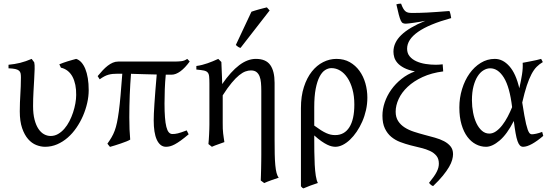

<svg xmlns="http://www.w3.org/2000/svg" viewBox="-20 -793 3035 1057"><path d="M468.3 -296.4Q468.3 -262.2 460 -225.8Q451.7 -189.5 436.8 -155Q421.9 -120.6 400.6 -89.6Q379.4 -58.6 352.8 -35.4Q326.2 -12.2 294.7 1.5Q263.2 15.1 228 15.1Q204.6 15.1 179.7 5.4Q154.8 -4.4 134.8 -27.3Q114.7 -50.3 101.8 -87.6Q88.9 -125 88.9 -180.2Q88.9 -206.1 89.8 -228.3Q90.8 -250.5 92 -272.5Q93.3 -294.4 94.2 -317.4Q95.2 -340.3 95.2 -367.2Q95.2 -380.4 93.3 -389.4Q91.3 -398.4 84.2 -404.3Q77.1 -410.2 63.7 -413.1Q50.3 -416 26.9 -417V-436.5Q60.5 -439.5 90.8 -447Q121.1 -454.6 154.3 -468.8L168.5 -449.7Q171.4 -437 170.7 -413.1Q169.9 -389.2 168.2 -357.2Q166.5 -325.2 164.3 -287.1Q162.1 -249 162.1 -209Q162.1 -165.5 170.2 -134.5Q178.2 -103.5 191.7 -83.5Q205.1 -63.5 222.4 -54Q239.7 -44.4 258.8 -44.4Q280.8 -44.4 299.8 -55.4Q318.8 -66.4 334.5 -84.5Q350.1 -102.5 362.1 -125.7Q374 -148.9 382.3 -174.1Q390.6 -199.2 395 -224.1Q399.4 -249 399.4 -270Q399.9 -299.8 394.8 -325.2Q389.6 -350.6 379.4 -370.1Q369.1 -389.6 353 -402.6Q336.9 -415.5 315.4 -420.4L306.6 -439Q315.9 -442.9 327.9 -447.3Q339.8 -451.7 352.8 -455.6Q365.7 -459.5 377.9 -462.9Q390.1 -466.3 399.4 -468.8Q415 -463.9 427.7 -450Q440.4 -436 449.5 -414.1Q458.5 -392.1 463.4 -362.5Q468.3 -333 468.3 -296.4Z M1018.6 -53.7Q993.7 -32.7 975.1 -19.3Q956.5 -5.9 942.1 1.7Q927.7 9.3 916.3 12.2Q904.8 15.1 894 15.1Q877 15.1 864.3 4.9Q851.6 -5.4 843 -24.2Q834.5 -43 830.3 -69.8Q826.2 -96.7 826.2 -130.4Q826.2 -146 827.1 -168.2Q828.1 -190.4 830.1 -221.2Q832 -252 835.2 -291.7Q838.4 -331.5 842.8 -382.8Q808.1 -383.3 774.7 -384.5Q741.2 -385.7 701.2 -386.7Q696.8 -331.1 694.3 -270Q691.9 -209 691.9 -146.5Q691.9 -111.3 693.1 -81.3Q694.3 -51.3 696.8 -24.4Q689.9 -20 676 -14.4Q662.1 -8.8 645.5 -3.2Q628.9 2.4 612.5 7.6Q596.2 12.7 585.4 15.6Q584 13.7 580.3 9.3Q576.7 4.9 574.2 1.7Q571.8 -1.5 571.3 -2Q584.5 -20.5 594.2 -37.1Q604 -53.7 611.3 -73.2Q618.7 -92.8 624 -118.4Q629.4 -144 634.3 -180.4Q639.2 -216.8 643.6 -267.3Q647.9 -317.9 653.3 -387.2H628.4Q612.8 -387.2 600.6 -386Q588.4 -384.8 576.9 -381.6Q565.4 -378.4 554 -372.3Q542.5 -366.2 528.8 -356.4L517.6 -374Q531.7 -391.1 545.4 -405.8Q559.1 -420.4 573 -431.2Q586.9 -441.9 601.1 -448Q615.2 -454.1 630.9 -454.1H939.9Q960.4 -454.1 978 -456.1Q995.6 -458 1010.7 -468.8L1024.4 -454.6Q999 -419.4 973.4 -400.6Q947.8 -381.8 924.3 -381.8H892.6Q888.7 -342.3 887.2 -301.8Q885.7 -261.2 885.7 -223.1Q885.7 -178.7 888.2 -147Q890.6 -115.2 895.8 -94.7Q900.9 -74.2 909.2 -64.7Q917.5 -55.2 928.7 -55.2Q936 -55.2 943.1 -55.9Q950.2 -56.6 959 -58.8Q967.8 -61 979.5 -64.9Q991.2 -68.8 1007.8 -75.2L1018.6 -53.7Z M1388.7 -468.8Q1443.8 -468.8 1467.8 -435.1Q1491.7 -401.4 1491.7 -336.9V-23.9Q1491.7 21 1492.4 55.7Q1493.2 90.3 1495.6 116Q1498 141.6 1502.4 158.7Q1506.8 175.8 1514.6 185.1Q1493.7 191.9 1472.7 199.5Q1451.7 207 1434.6 214.8L1415.5 200.7Q1416 190.9 1416.5 173.1Q1417 155.3 1417.5 134.8Q1418 114.3 1418.2 94Q1418.5 73.7 1418.5 59.6V-293Q1418.5 -316.9 1416.7 -337.4Q1415 -357.9 1408.9 -373Q1402.8 -388.2 1391.6 -396.7Q1380.4 -405.3 1361.3 -405.3Q1347.2 -405.3 1331.3 -399.7Q1315.4 -394 1296.6 -378.9Q1277.8 -363.8 1255.4 -336.9Q1232.9 -310.1 1206.1 -268.1V-115.2Q1206.1 -98.1 1206.5 -84.5Q1207 -70.8 1208.5 -58.6Q1210 -46.4 1211.7 -34.7Q1213.4 -22.9 1215.3 -10.7Q1198.7 -4.4 1181.4 1.5Q1164.1 7.3 1146.5 15.1L1127.4 0Q1128.4 -9.8 1129.4 -23.7Q1130.4 -37.6 1131.1 -52.5Q1131.8 -67.4 1132.3 -81.8Q1132.8 -96.2 1132.8 -107.4V-332.5Q1132.8 -357.9 1131.3 -372.3Q1129.9 -386.7 1123 -394.3Q1116.2 -401.9 1101.8 -404.8Q1087.4 -407.7 1061 -410.2V-429.7Q1078.6 -432.1 1093.5 -436Q1108.4 -439.9 1122.6 -444.8Q1136.7 -449.7 1151.1 -455.6Q1165.5 -461.4 1181.6 -468.8L1198.7 -451.7Q1198.7 -450.7 1199.2 -439Q1199.7 -427.2 1200.4 -408.9Q1201.2 -390.6 1201.9 -373Q1202.6 -355.5 1202.9 -342.8Q1203.1 -330.1 1203.1 -330.1Q1251 -399.4 1296.9 -434.1Q1342.8 -468.8 1388.7 -468.8ZM1304.2 -529.3Q1300.3 -530.3 1297.4 -531.5Q1294.4 -532.7 1291.5 -534.7Q1288.6 -536.6 1285.6 -539.1Q1282.7 -541.5 1278.3 -545.4L1364.3 -728.5Q1372.1 -731.4 1382.8 -734.6Q1393.6 -737.8 1405.3 -741.2Q1417 -744.6 1428.5 -747.3Q1439.9 -750 1449.2 -752.4L1464.4 -735.4Z M1710 -101.6Q1731.4 -85.9 1747.3 -75.9Q1763.2 -65.9 1776.4 -60.1Q1789.6 -54.2 1801 -51.8Q1812.5 -49.3 1825.2 -49.3Q1876 -49.3 1903.3 -92.5Q1930.7 -135.7 1930.7 -217.3Q1930.7 -264.2 1920.4 -301.3Q1910.2 -338.4 1892.8 -364.5Q1875.5 -390.6 1852.8 -404.3Q1830.1 -418 1804.7 -418Q1786.6 -418 1769.5 -407Q1752.4 -396 1739.3 -370.8Q1726.1 -345.7 1718 -304.4Q1710 -263.2 1710 -203.1ZM2002.4 -255.4Q2002.4 -220.7 1994.9 -187Q1987.3 -153.3 1974.1 -123.3Q1960.9 -93.3 1943.6 -67.9Q1926.3 -42.5 1906.7 -23.9Q1887.2 -5.4 1866.5 4.9Q1845.7 15.1 1826.2 15.1Q1817.4 15.1 1806.4 12.7Q1795.4 10.3 1781.2 3.4Q1767.1 -3.4 1749.5 -15.6Q1731.9 -27.8 1710 -47.4V-34.7Q1710 2.4 1710.4 41Q1710.9 79.6 1712.6 113.8Q1714.4 147.9 1718.5 174.6Q1722.7 201.2 1730 214.4Q1707.5 221.7 1689.2 228.5Q1670.9 235.4 1650.4 244.1Q1645 241.7 1642.8 239.3Q1640.6 236.8 1636.7 232.4V-197.8Q1636.7 -263.7 1653.1 -314.2Q1669.4 -364.7 1696.8 -399.2Q1724.1 -433.6 1759.3 -451.2Q1794.4 -468.8 1832 -468.8Q1874 -468.8 1905.8 -450.7Q1937.5 -432.6 1959 -402.8Q1980.5 -373 1991.5 -334.5Q2002.4 -295.9 2002.4 -255.4Z M2463.9 -693.4Q2341.3 -659.7 2281.2 -617.4Q2221.2 -575.2 2221.2 -524.9Q2221.2 -499.5 2235.4 -482.7Q2249.5 -465.8 2272.2 -455.6Q2294.9 -445.3 2323 -440.9Q2351.1 -436.5 2379.4 -436.5Q2389.6 -436.5 2399.2 -437.3Q2408.7 -438 2417 -439Q2418 -429.2 2418.5 -419.4Q2418.9 -409.7 2419.9 -399.9Q2355.5 -391.6 2306.4 -368.9Q2257.3 -346.2 2224.4 -315.2Q2191.4 -284.2 2174.8 -248.3Q2158.2 -212.4 2158.2 -178.2Q2158.2 -147.5 2171.9 -126.5Q2185.5 -105.5 2207.8 -91.3Q2230 -77.1 2258.3 -67.9Q2286.6 -58.6 2316.2 -50.8Q2345.7 -43 2374 -35.2Q2402.3 -27.3 2424.6 -15.6Q2446.8 -3.9 2460.4 12.9Q2474.1 29.8 2474.1 55.7Q2474.1 69.8 2469.2 87.4Q2464.4 105 2451.9 126.5Q2439.5 147.9 2418.2 174.1Q2397 200.2 2364.3 231.4Q2356.4 228.5 2351.6 224.1Q2346.7 219.7 2341.8 213.9Q2356.9 195.3 2367.4 180.4Q2377.9 165.5 2384.3 152.8Q2390.6 140.1 2393.3 129.4Q2396 118.7 2396 107.9Q2396 81.1 2382.6 64.7Q2369.1 48.3 2347.4 38.1Q2325.7 27.8 2297.9 21.2Q2270 14.6 2240.7 7.1Q2211.4 -0.5 2183.6 -11Q2155.8 -21.5 2134 -39.6Q2112.3 -57.6 2098.9 -85.7Q2085.4 -113.8 2085.4 -156.2Q2085.4 -192.4 2097.9 -229.2Q2110.4 -266.1 2133.8 -299.1Q2157.2 -332 2190.2 -358.4Q2223.1 -384.8 2264.2 -399.9Q2227.5 -407.2 2204.3 -419.4Q2181.2 -431.6 2168.2 -446.5Q2155.3 -461.4 2150.6 -477.5Q2146 -493.7 2146 -508.3Q2146 -558.6 2189.2 -600.3Q2232.4 -642.1 2321.8 -678.7Q2310.1 -675.8 2293.2 -673.1Q2276.4 -670.4 2260.3 -668Q2244.1 -665.5 2231.2 -664.1Q2218.3 -662.6 2213.9 -662.6Q2204.1 -662.6 2197.8 -665.8Q2191.4 -668.9 2186.3 -679.9Q2181.2 -690.9 2175.5 -712.2Q2169.9 -733.4 2162.1 -769Q2168.9 -771.5 2175 -772.2Q2181.2 -772.9 2188 -772.9Q2193.8 -756.8 2199.5 -746.8Q2205.1 -736.8 2211.7 -731.2Q2218.3 -725.6 2227.1 -723.6Q2235.8 -721.7 2248.5 -721.7Q2268.1 -721.7 2288.3 -722.2Q2308.6 -722.7 2332.8 -723.9Q2356.9 -725.1 2386.5 -727.3Q2416 -729.5 2454.1 -732.4Q2458 -724.6 2460.4 -713.1Q2462.9 -701.7 2463.9 -693.4Z M2673.8 -57.6Q2692.9 -57.6 2710.9 -70.3Q2729 -83 2745.1 -103.8Q2761.2 -124.5 2774.9 -150.6Q2788.6 -176.8 2799.3 -203.1Q2786.1 -313.5 2754.2 -365.2Q2722.2 -417 2678.7 -417Q2660.2 -417 2642.1 -406.2Q2624 -395.5 2609.9 -373.8Q2595.7 -352.1 2586.9 -318.8Q2578.1 -285.6 2578.1 -240.7Q2578.1 -206.1 2584.5 -173.1Q2590.8 -140.1 2603 -114.5Q2615.2 -88.9 2633.1 -73.2Q2650.9 -57.6 2673.8 -57.6ZM2968.3 -451.2Q2949.7 -440.4 2934.6 -425.3Q2919.4 -410.2 2906 -384.8Q2892.6 -359.4 2880.1 -321.8Q2867.7 -284.2 2855 -228.5Q2861.3 -187.5 2866.5 -158.7Q2871.6 -129.9 2876.2 -110.6Q2880.9 -91.3 2885 -79.8Q2889.2 -68.4 2893.1 -62.7Q2897 -57.1 2900.9 -55.4Q2904.8 -53.7 2908.7 -53.7Q2916.5 -53.7 2931.9 -56.9Q2947.3 -60.1 2964.8 -66.9Q2965.8 -62.5 2967.3 -57.6Q2968.8 -52.7 2970.7 -44.9Q2937 -16.1 2908.7 -0.5Q2880.4 15.1 2859.9 15.1Q2849.6 15.1 2842.3 7.8Q2835 0.5 2829.1 -16.1Q2823.2 -32.7 2818.4 -60.1Q2813.5 -87.4 2808.6 -127Q2771.5 -54.2 2730.7 -19.5Q2689.9 15.1 2655.8 15.1Q2626.5 15.1 2599.9 1.2Q2573.2 -12.7 2553 -39.8Q2532.7 -66.9 2520.8 -107.4Q2508.8 -147.9 2508.8 -201.2Q2508.8 -253.9 2523.7 -302.5Q2538.6 -351.1 2564.7 -387.9Q2590.8 -424.8 2626.5 -446.8Q2662.1 -468.8 2704.1 -468.8Q2748.5 -468.8 2784.4 -428.2Q2820.3 -387.7 2838.9 -307.1L2839.8 -311.5Q2848.1 -347.2 2853.8 -383.1Q2859.4 -418.9 2857.4 -447.3Q2868.2 -449.2 2880.9 -451.7Q2893.6 -454.1 2907.2 -456.8Q2920.9 -459.5 2934.1 -462.4Q2947.3 -465.3 2959 -468.8Q2962.9 -463.4 2964.4 -459Q2965.8 -454.6 2968.3 -451.2Z"/></svg>

Font: Gentium
Style: Regular
Weight: 400
Designer: J. Victor Gaultney
Version: Version 1.03; 2011; OFL 1.1 release